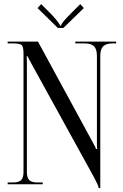

<svg xmlns="http://www.w3.org/2000/svg" viewBox="-20 -907 604 945"><path d="M292 -769.5H264.6L165 -867.2L182.6 -886.7L230.5 -838.9Q244.1 -825.2 254.9 -812Q265.6 -798.8 271 -790.5Q276.4 -782.2 276.4 -780.3H280.3Q280.3 -792 327.1 -838.9L375 -886.7L392.6 -867.2ZM17.6 0V-8.8H43Q72.3 -8.8 84 -20.5Q95.7 -32.2 95.7 -60.5V-641.6Q95.7 -676.8 86.9 -685.1Q78.1 -693.4 43 -693.4H17.6V-702.1H167L434.6 -210Q452.1 -179.7 452.1 -173.8H458Q457 -184.6 457 -214.8V-631.8Q457 -665 442.9 -679.2Q428.7 -693.4 394.5 -693.4H350.6V-702.1H551.8V-693.4H536.1Q502 -693.4 487.8 -679.2Q473.6 -665 473.6 -631.8V18.6H465.8Q465.8 8.8 438.5 -42L135.7 -591.8Q116.2 -627 116.2 -629.9H111.3Q112.3 -619.1 112.3 -587.9V-60.5Q112.3 -32.2 124 -20.5Q135.7 -8.8 165 -8.8H190.4V0Z"/></svg>

Font: FoglihtenNo07
Style: Regular
Weight: 500
Designer: gluk (gluksza@wp.pl)
Foundry: gluk (gluksza@wp.pl)
Version: Version 0.871